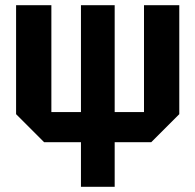

<svg xmlns="http://www.w3.org/2000/svg" viewBox="-20 -720 753 740"><path d="M150 -172 42 -280V-700H178V-288H292V-700H422V-288H535V-700H671V-280L563 -172H422V0H292V-172Z"/></svg>

Font: Tektur SemiCondensed SemiBold
Style: Regular
Weight: 600
Width: 4
Designer: Adam Jagosz
Foundry: Adam Jagosz
Version: Version 1.005;gftools[0.9.30]